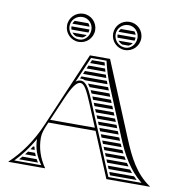

<svg xmlns="http://www.w3.org/2000/svg" viewBox="-87 -885 939 968"><g transform="rotate(10 382.5 -400.5)"><path d="M225.4 -758C221.3 -753.4 218.2 -747.9 216.2 -742H303.9C302 -748 299 -753.4 295.1 -758ZM306 -728H214C214 -722.4 214.9 -717 216.7 -712H303.7C305.2 -717 306 -722.3 306 -728ZM297 -698H224.3C229.8 -690.8 237.4 -685.2 246.1 -682H277.7C285.3 -685.2 292 -690.7 297 -698ZM461.4 -758C457.3 -753.4 454.2 -747.9 452.2 -742H539.9C538 -748 535 -753.4 531.1 -758ZM542 -728H450C450 -722.4 450.9 -717 452.7 -712H539.7C541.2 -717 542 -722.3 542 -728ZM533 -698H460.3C465.8 -690.8 473.4 -685.2 482.1 -682H513.7C521.3 -685.2 528 -690.7 533 -698ZM440 -728C440 -758.9 465.5 -784 497 -784C527.4 -784 552 -758.9 552 -728C552 -695.4 528.3 -669 499 -669C466.4 -669 440 -695.4 440 -728ZM204 -728C204 -758.9 229.5 -784 261 -784C291.4 -784 316 -758.9 316 -728C316 -695.4 292.3 -669 263 -669C230.4 -669 204 -695.4 204 -728ZM427 -729C427 -689.3 459.3 -657 499 -657C539 -657 571 -689 571 -729C571 -769 539 -801 499 -801C459 -801 427 -769 427 -729ZM191 -729C191 -689.3 223.3 -657 263 -657C302.7 -657 335 -689.3 335 -729C335 -768.7 302.7 -801 263 -801C223.3 -801 191 -768.7 191 -729ZM328.1 -472H443.4C441.3 -477.4 439.2 -482.7 437.3 -488H307L302 -476.3C304.3 -476.6 306.2 -476.7 308.3 -476.7C315.5 -476.7 322.1 -475.1 328.1 -472ZM345.4 -458C349.5 -453.4 353.3 -448 357 -442H455.7L450 -455.7C449.7 -456.4 449.4 -457.2 449 -458ZM364.9 -428C367.5 -422.9 370.1 -417.6 372.6 -412H468.1L461.5 -428ZM378.8 -398C381 -392.8 383.2 -387.4 385.5 -382H480.5L473.9 -398ZM338.7 -562H413.9C412.6 -567.3 411.3 -572.6 410 -578H345.5C343.2 -572.7 341 -567.3 338.7 -562ZM332.7 -548C330.4 -542.7 328.1 -537.3 325.8 -532H422.4C420.7 -537.3 419.2 -542.6 417.7 -548ZM319.8 -518C317.6 -512.7 315.3 -507.3 313 -502H432.2C430.3 -507.3 428.5 -512.7 426.8 -518ZM486.3 -368H391.3L398 -352H493C490.8 -357.3 488.6 -362.7 486.3 -368ZM498.8 -338H403.8L410.5 -322H505.4ZM511.2 -308H416.4C418.6 -302.7 420.8 -297.3 423 -292H517.8ZM523.6 -278H428.9L435.5 -262H530.3ZM536.1 -248H441.4L448.1 -232H542.7C540.5 -237.3 538.3 -242.7 536.1 -248ZM548.5 -218H453.9L460.6 -202H555.2C553.8 -205.2 552.5 -208.4 551.2 -211.6C550.3 -213.7 549.4 -215.9 548.5 -218ZM619.9 -82C616.1 -87.3 612.5 -92.6 608.9 -98H504L510.6 -82ZM630.3 -68H516.5C518.7 -62.7 520.9 -57.3 523.1 -52H643.4C638.9 -57.2 634.5 -62.6 630.3 -68ZM656.1 -38H529C531.2 -32.7 533.4 -27.3 535.7 -22H672.2C666.7 -27.2 661.3 -32.6 656.1 -38ZM561.2 -188H466.4L473.1 -172H568.5C566 -177.3 563.6 -182.6 561.2 -188ZM575.2 -158H478.9L485.6 -142H583.3C580.5 -147.3 577.8 -152.6 575.2 -158ZM590.9 -128H491.4C493.7 -122.7 495.9 -117.3 498.1 -112H600.2C597 -117.3 593.9 -122.6 590.9 -128ZM139.4 -82C137.9 -87.3 136.6 -92.6 135.5 -98H128.8C125.2 -92.5 121.6 -87.2 118 -82ZM143.9 -68H108C103.9 -62.5 99.9 -57.2 95.7 -52H150.5C148.1 -57.3 145.9 -62.6 143.9 -68ZM157.5 -38H84.3C79.8 -32.6 75.2 -27.3 70.4 -22H166.8C163.4 -27.3 160.3 -32.7 157.5 -38ZM189.9 -245 240 -361C267.8 -425.5 288.4 -454.7 308.3 -454.7C328.3 -454.7 344.2 -423.7 370.8 -360L418.9 -245ZM141.6 -138.2C141.6 -90.8 157.5 -51.1 185.5 -12H47.4C81.9 -47.5 113.6 -89 141.6 -138.2ZM168 -219C129 -126 76 -54 19 -1L20 0H206L207 -1C176 -45 159.4 -95.5 159.4 -147.4C159.4 -171.3 167.7 -193 177.2 -215.1L183.6 -230H425.1L521 0H743V-2C667 -53 628.9 -129.8 591.5 -220L434 -600H331ZM381.9 -364.6C356.6 -425.2 338.4 -466.7 308.3 -466.7C299.1 -466.7 290.8 -463.4 282.9 -457.1L338.9 -588H418C428.3 -541.7 441.1 -503.4 459.2 -459.5L560.4 -215.4C594.2 -133.8 631.8 -66.9 698.8 -12H529Z"/></g></svg>

Font: SortefaxS02
Style: Medium
Weight: 500
Designer: gluk
Foundry: gluk
Version: Version 0.261